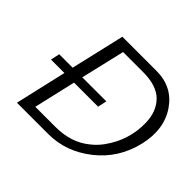

<svg xmlns="http://www.w3.org/2000/svg" viewBox="-159 -898 1101 1101"><g transform="rotate(45 391.0 -347.5)"><path d="M61 -313 73 -368H182L258 -695H511H535Q665 -695 735 -592Q805 -489 771 -342Q735 -189 615.5 -94.5Q496 0 352 0H98L170 -313ZM189 -58H311H352Q479 -58 562 -126Q596 -152 622 -188Q705 -302 702 -441Q700 -530 648 -583Q596 -636 484 -636H323L260 -368H455L443 -313H248Z"/></g></svg>

Font: Coval
Style: ExtraLight Italic
Weight: 200
Foundry: Context Ltd
Version: Version 001.000